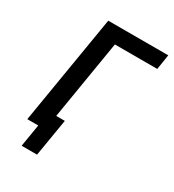

<svg xmlns="http://www.w3.org/2000/svg" viewBox="-209 -853 1017 1122"><g transform="rotate(30 300.0 -292.0)"><path d="M114 151 139 0H65L187 -735H592L576 -634H290L202 -101H260L218 151Z"/></g></svg>

Font: Iosevka Curly Extended
Style: Bold Italic
Weight: 700
Width: 7
Italic angle: -9°
Monospace: yes
Designer: Belleve Invis
Foundry: Belleve Invis
Version: Version 11.1.0; ttfautohint (v1.8.3)